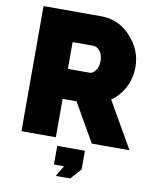

<svg xmlns="http://www.w3.org/2000/svg" viewBox="-98 -785 871 1073"><g transform="rotate(10 337.5 -248.5)"><path d="M61 0V-710H387Q488 -710 557 -634.5Q626 -559 626 -464Q626 -402 599 -348.5Q572 -295 524 -261L674 0H460L335 -218H256V0ZM256 -388H379Q398 -388 413 -409Q428 -430 428 -464Q428 -498 411 -519Q394 -540 374 -540H256ZM293 213 329 152H272V46H429V152L375 213Z"/></g></svg>

Font: Raleway-v4020 Black
Style: Regular
Weight: 900
Designer: Matt McInerney, Pablo Impallari, Rodrigo Fuenzalida
Foundry: Matt McInerney, Pablo Impallari, Rodrigo Fuenzalida
Version: Version 4.020;PS 004.020;hotconv 1.0.88;makeotf.lib2.5.64775